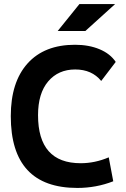

<svg xmlns="http://www.w3.org/2000/svg" viewBox="-20 -926 626 956"><path d="M365.2 9.8Q33.7 9.8 33.7 -347.7Q33.7 -517.1 117.2 -610.1Q200.7 -703.1 353.5 -703.1Q422.4 -703.1 475.6 -680.9Q528.8 -658.7 556.2 -617.7L483.9 -522.9Q437.5 -580.1 354.5 -580.1Q270.5 -580.1 220 -520.8Q169.4 -461.4 169.4 -352.5Q169.4 -113.3 381.8 -113.3Q452.6 -113.3 521.5 -142.6L543.9 -23.4Q459 9.8 365.2 9.8ZM267.1 -771.5 375.5 -905.8H553.2L404.8 -771.5Z"/></svg>

Font: Cascadia Code PL
Style: Bold
Weight: 700
Monospace: yes
Designer: Aaron Bell
Foundry: Saja Typeworks
Version: Version 2404.023; ttfautohint (v1.8.4)